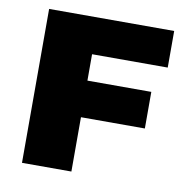

<svg xmlns="http://www.w3.org/2000/svg" viewBox="-71 -663 707 731"><g transform="rotate(10 283.0 -297.5)"><path d="M61 0V-595H544.5V-453.5H252V0ZM179 -210V-351.5H499V-210Z"/></g></svg>

Font: Encode Sans SC Condensed Thin ExtraBold
Style: Regular
Weight: 800
Version: Version 3.002